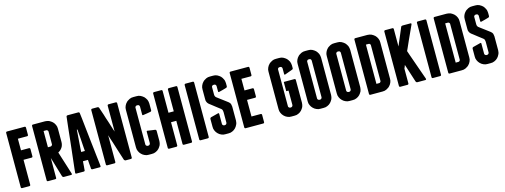

<svg xmlns="http://www.w3.org/2000/svg" viewBox="-15 -1497 6037 2294"><g transform="rotate(-15 3004.0 -350.0)"><path d="M276.4 -700.2Q276.4 -700.2 248 -700.2Q219.7 -700.2 183.6 -700.2Q138.7 -700.2 98.6 -700.2Q58.6 -700.2 58.6 -700.2Q58.6 -700.2 58.6 -700.2Q58.6 -700.2 58.6 -700.2Q52.7 -700.2 48.8 -696.3Q44.9 -692.4 44.9 -685.5Q44.9 -685.5 44.9 -647.5Q44.9 -608.4 44.9 -546.9Q44.9 -514.6 44.9 -476.6Q44.9 -439.5 44.9 -400.4Q44.9 -352.5 44.9 -303.7Q44.9 -254.9 44.9 -210Q44.9 -127.9 44.9 -70.3Q44.9 -13.7 44.9 -13.7Q44.9 -13.7 44.9 -13.7Q44.9 -13.7 44.9 -13.7Q44.9 -6.8 48.8 -3.9Q52.7 0 58.6 0Q58.6 0 103.5 0Q148.4 0 148.4 0Q148.4 0 148.4 0Q148.4 0 148.4 0Q154.3 0 158.2 -3.9Q162.1 -6.8 162.1 -13.7Q162.1 -13.7 162.1 -53.7Q162.1 -93.8 162.1 -144.5Q162.1 -208 162.1 -264.6Q162.1 -322.3 162.1 -322.3Q162.1 -322.3 174.8 -322.3Q187.5 -322.3 204.1 -322.3Q224.6 -322.3 243.2 -322.3Q260.7 -322.3 260.7 -322.3Q260.7 -322.3 260.7 -322.3Q260.7 -322.3 260.7 -322.3Q267.6 -322.3 271.5 -325.2Q275.4 -329.1 275.4 -335.9Q275.4 -335.9 275.4 -380.9Q275.4 -424.8 275.4 -424.8Q275.4 -424.8 275.4 -424.8Q275.4 -424.8 275.4 -424.8Q275.4 -431.6 271.5 -435.5Q267.6 -439.5 260.7 -439.5Q260.7 -439.5 243.2 -439.5Q224.6 -439.5 204.1 -439.5Q187.5 -439.5 174.8 -439.5Q162.1 -439.5 162.1 -439.5Q162.1 -439.5 162.1 -458Q162.1 -476.6 162.1 -500Q162.1 -530.3 162.1 -556.6Q162.1 -583 162.1 -583Q162.1 -583 183.6 -583Q204.1 -583 227.5 -583Q247.1 -583 261.7 -583Q276.4 -583 276.4 -583Q276.4 -583 276.4 -583Q276.4 -583 276.4 -583Q283.2 -583 286.1 -586.9Q290 -589.8 290 -596.7Q290 -596.7 290 -641.6Q290 -685.5 290 -685.5Q290 -685.5 290 -685.5Q290 -685.5 290 -685.5Q290 -692.4 286.1 -696.3Q283.2 -700.2 276.4 -700.2Q276.4 -700.2 276.4 -700.2Q276.4 -700.2 276.4 -700.2Z M585.9 -298.8Q585.9 -298.8 585.9 -298.8Q585.9 -298.8 585.9 -298.8Q602.5 -307.6 614.3 -318.4Q627 -330.1 636.7 -344.7Q646.5 -359.4 650.4 -376Q655.3 -392.6 655.3 -411.1Q655.3 -411.1 655.3 -431.6Q655.3 -453.1 655.3 -480.5Q655.3 -513.7 655.3 -543.9Q655.3 -574.2 655.3 -574.2Q655.3 -574.2 655.3 -574.2Q655.3 -574.2 655.3 -574.2Q655.3 -586.9 653.3 -599.6Q650.4 -611.3 645.5 -623Q639.6 -633.8 633.8 -644.5Q627 -654.3 618.2 -663.1Q610.4 -670.9 599.6 -677.7Q589.8 -684.6 578.1 -690.4Q567.4 -695.3 554.7 -697.3Q542 -700.2 529.3 -700.2Q529.3 -700.2 509.8 -700.2Q490.2 -700.2 465.8 -700.2Q434.6 -700.2 407.2 -700.2Q378.9 -700.2 378.9 -700.2Q378.9 -700.2 378.9 -700.2Q378.9 -700.2 378.9 -700.2Q373 -700.2 369.1 -696.3Q365.2 -692.4 365.2 -685.5Q365.2 -685.5 365.2 -647.5Q365.2 -608.4 365.2 -546.9Q365.2 -514.6 365.2 -476.6Q365.2 -439.5 365.2 -400.4Q365.2 -352.5 365.2 -303.7Q365.2 -254.9 365.2 -210Q365.2 -127.9 365.2 -70.3Q365.2 -13.7 365.2 -13.7Q365.2 -13.7 365.2 -13.7Q365.2 -13.7 365.2 -13.7Q365.2 -6.8 369.1 -3.9Q373 0 378.9 0Q378.9 0 423.8 0Q468.8 0 468.8 0Q468.8 0 468.8 0Q468.8 0 468.8 0Q473.6 0 477.5 -2Q480.5 -4.9 481.4 -9.8Q481.4 -9.8 481.4 -4.9Q482.4 0 482.4 0Q482.4 0 482.4 -33.2Q482.4 -67.4 482.4 -110.4Q482.4 -163.1 482.4 -210.9Q482.4 -258.8 482.4 -258.8Q482.4 -258.8 496.1 -213.9Q509.8 -168 524.4 -118.2Q536.1 -77.1 545.9 -45.9Q555.7 -13.7 555.7 -13.7Q555.7 -13.7 555.7 -13.7Q555.7 -13.7 555.7 -13.7Q555.7 -10.7 558.6 -8.8Q560.5 -5.9 563.5 -3.9Q565.4 -2 568.4 -1Q571.3 0 574.2 0Q574.2 0 620.1 0Q665 0 665 0Q665 0 665 0Q665 0 665 0Q671.9 0 674.8 -3.9Q675.8 -5.9 675.8 -9.8Q675.8 -11.7 675.8 -13.7Q675.8 -13.7 664.1 -50.8Q652.3 -87.9 637.7 -134.8Q619.1 -193.4 602.5 -246.1Q585.9 -298.8 585.9 -298.8ZM482.4 -592.8Q482.4 -592.8 498 -592.8Q514.6 -592.8 514.6 -592.8Q514.6 -592.8 514.6 -592.8Q514.6 -592.8 514.6 -592.8Q519.5 -592.8 523.4 -591.8Q527.3 -589.8 531.2 -585.9Q535.2 -582 537.1 -578.1Q538.1 -574.2 538.1 -569.3Q538.1 -569.3 538.1 -549.8Q538.1 -529.3 538.1 -503.9Q538.1 -472.7 538.1 -444.3Q538.1 -416 538.1 -416Q538.1 -416 538.1 -416Q538.1 -416 538.1 -416Q538.1 -411.1 537.1 -407.2Q535.2 -402.3 531.2 -399.4Q527.3 -395.5 523.4 -393.6Q519.5 -391.6 514.6 -391.6Q514.6 -391.6 498 -391.6Q482.4 -391.6 482.4 -391.6Q482.4 -391.6 482.4 -418Q482.4 -444.3 482.4 -477.5Q482.4 -518.6 482.4 -555.7Q482.4 -592.8 482.4 -592.8Z M956.1 -685.5Q956.1 -685.5 956.1 -685.5Q956.1 -685.5 956.1 -685.5Q955.1 -692.4 951.2 -696.3Q947.3 -700.2 940.4 -700.2Q940.4 -700.2 916 -700.2Q890.6 -700.2 864.3 -700.2Q841.8 -700.2 825.2 -700.2Q808.6 -700.2 808.6 -700.2Q808.6 -700.2 808.6 -700.2Q808.6 -700.2 808.6 -700.2Q801.8 -700.2 796.9 -696.3Q793 -692.4 792 -685.5Q792 -685.5 791 -673.8Q790 -662.1 787.1 -641.6Q783.2 -602.5 775.4 -538.1Q768.6 -473.6 760.7 -400.4Q754.9 -352.5 750 -303.7Q744.1 -254.9 739.3 -210Q729.5 -127.9 723.6 -70.3Q717.8 -13.7 717.8 -13.7Q717.8 -13.7 717.8 -13.7Q717.8 -13.7 717.8 -13.7Q716.8 -12.7 716.8 -11.7Q716.8 -6.8 719.7 -3.9Q722.7 0 729.5 0Q729.5 0 774.4 0Q820.3 0 820.3 0Q820.3 0 820.3 0Q820.3 0 820.3 0Q827.1 0 831.1 -3.9Q835 -6.8 835 -13.7Q835 -13.7 835.9 -28.3Q836.9 -42 838.9 -59.6Q840.8 -82 841.8 -102.5Q843.8 -122.1 843.8 -122.1Q843.8 -122.1 874 -122.1Q905.3 -122.1 905.3 -122.1Q905.3 -122.1 906.2 -108.4Q907.2 -93.8 908.2 -76.2Q910.2 -53.7 912.1 -34.2Q913.1 -13.7 913.1 -13.7Q913.1 -13.7 913.1 -13.7Q913.1 -13.7 913.1 -13.7Q914.1 -6.8 918 -3.9Q921.9 0 928.7 0Q928.7 0 973.6 0Q1019.5 0 1019.5 0Q1019.5 0 1019.5 0Q1019.5 0 1019.5 0Q1026.4 0 1029.3 -3.9Q1031.2 -6.8 1031.2 -11.7Q1031.2 -12.7 1031.2 -13.7Q1031.2 -13.7 1027.3 -52.7Q1022.5 -91.8 1015.6 -152.3Q1011.7 -185.5 1007.8 -223.6Q1003.9 -260.7 999 -299.8Q989.3 -388.7 979.5 -476.6Q969.7 -564.5 963.9 -621.1Q960 -651.4 958 -668.9Q956.1 -685.5 956.1 -685.5ZM851.6 -234.4Q851.6 -234.4 854.5 -284.2Q858.4 -334 862.3 -389.6Q865.2 -434.6 868.2 -469.7Q870.1 -504.9 870.1 -504.9Q870.1 -504.9 874 -504.9Q877.9 -504.9 877.9 -504.9Q877.9 -504.9 880.9 -469.7Q882.8 -434.6 886.7 -389.6Q890.6 -334 893.6 -284.2Q897.5 -234.4 897.5 -234.4Q897.5 -234.4 874 -234.4Q851.6 -234.4 851.6 -234.4Z M1403.3 -700.2Q1403.3 -700.2 1359.4 -700.2Q1314.5 -700.2 1314.5 -700.2Q1314.5 -700.2 1314.5 -700.2Q1314.5 -700.2 1314.5 -700.2Q1307.6 -700.2 1304.7 -696.3Q1300.8 -692.4 1300.8 -685.5Q1300.8 -685.5 1300.8 -627Q1300.8 -567.4 1300.8 -502Q1300.8 -449.2 1300.8 -407.2Q1300.8 -366.2 1300.8 -366.2Q1300.8 -366.2 1287.1 -407.2Q1273.4 -449.2 1256.8 -502.9Q1249 -525.4 1241.2 -548.8Q1233.4 -572.3 1227.5 -593.8Q1213.9 -632.8 1205.1 -660.2Q1196.3 -686.5 1196.3 -686.5Q1196.3 -686.5 1196.3 -686.5Q1196.3 -686.5 1196.3 -686.5Q1196.3 -689.5 1194.3 -691.4Q1192.4 -693.4 1189.5 -696.3Q1186.5 -698.2 1183.6 -699.2Q1180.7 -700.2 1177.7 -700.2Q1177.7 -700.2 1144.5 -700.2Q1111.3 -700.2 1111.3 -700.2Q1111.3 -700.2 1111.3 -700.2Q1111.3 -700.2 1111.3 -700.2Q1105.5 -700.2 1101.6 -696.3Q1097.7 -692.4 1097.7 -685.5Q1097.7 -685.5 1097.7 -647.5Q1097.7 -608.4 1097.7 -546.9Q1097.7 -514.6 1097.7 -476.6Q1097.7 -439.5 1097.7 -400.4Q1097.7 -352.5 1097.7 -303.7Q1097.7 -254.9 1097.7 -210Q1097.7 -127.9 1097.7 -70.3Q1097.7 -13.7 1097.7 -13.7Q1097.7 -13.7 1097.7 -13.7Q1097.7 -13.7 1097.7 -13.7Q1097.7 -6.8 1101.6 -3.9Q1105.5 0 1111.3 0Q1111.3 0 1156.2 0Q1201.2 0 1201.2 0Q1201.2 0 1201.2 0Q1201.2 0 1201.2 0Q1207 0 1210.9 -3.9Q1214.8 -6.8 1214.8 -13.7Q1214.8 -13.7 1214.8 -56.6Q1214.8 -98.6 1214.8 -154.3Q1214.8 -198.2 1214.8 -241.2Q1214.8 -284.2 1214.8 -311.5Q1214.8 -327.1 1214.8 -335Q1214.8 -343.8 1214.8 -343.8Q1214.8 -343.8 1217.8 -335Q1220.7 -327.1 1224.6 -311.5Q1234.4 -284.2 1248 -241.2Q1261.7 -197.3 1275.4 -153.3Q1293 -98.6 1306.6 -55.7Q1320.3 -12.7 1320.3 -12.7Q1320.3 -12.7 1320.3 -12.7Q1320.3 -12.7 1320.3 -12.7Q1321.3 -10.7 1323.2 -8.8Q1326.2 -5.9 1329.1 -3.9Q1331.1 -2 1334 -1Q1336.9 0 1339.8 0Q1339.8 0 1372.1 0Q1403.3 0 1403.3 0Q1403.3 0 1403.3 0Q1403.3 0 1403.3 0Q1410.2 0 1414.1 -3.9Q1418 -6.8 1418 -13.7Q1418 -13.7 1418 -52.7Q1418 -91.8 1418 -153.3Q1418 -185.5 1418 -222.7Q1418 -260.7 1418 -299.8Q1418 -347.7 1418 -396.5Q1418 -445.3 1418 -490.2Q1418 -572.3 1418 -628.9Q1418 -685.5 1418 -685.5Q1418 -685.5 1418 -685.5Q1418 -685.5 1418 -685.5Q1418 -692.4 1414.1 -696.3Q1410.2 -700.2 1403.3 -700.2Q1403.3 -700.2 1403.3 -700.2Q1403.3 -700.2 1403.3 -700.2Z M1662.1 -707Q1662.1 -707 1642.6 -707Q1624 -707 1624 -707Q1624 -707 1624 -707Q1624 -707 1624 -707Q1611.3 -707 1598.6 -705.1Q1585.9 -702.1 1575.2 -697.3Q1563.5 -691.4 1553.7 -684.6Q1543 -678.7 1535.2 -669.9Q1526.4 -662.1 1519.5 -651.4Q1512.7 -641.6 1507.8 -629.9Q1502.9 -619.1 1500 -606.4Q1498 -593.8 1498 -581.1Q1498 -581.1 1498 -521.5Q1498 -461.9 1498 -384.8Q1498 -323.2 1498 -262.7Q1498 -202.1 1498 -164.1Q1498 -143.6 1498 -130.9Q1498 -119.1 1498 -119.1Q1498 -119.1 1498 -119.1Q1498 -119.1 1498 -119.1Q1498 -106.4 1500 -93.8Q1502.9 -81.1 1507.8 -70.3Q1512.7 -58.6 1519.5 -48.8Q1526.4 -38.1 1535.2 -30.3Q1543 -21.5 1553.7 -14.6Q1563.5 -7.8 1575.2 -2.9Q1585.9 2 1598.6 4.9Q1611.3 6.8 1624 6.8Q1624 6.8 1642.6 6.8Q1662.1 6.8 1662.1 6.8Q1662.1 6.8 1662.1 6.8Q1662.1 6.8 1662.1 6.8Q1674.8 6.8 1687.5 4.9Q1699.2 2 1710.9 -2.9Q1721.7 -7.8 1732.4 -14.6Q1742.2 -21.5 1751 -30.3Q1758.8 -38.1 1765.6 -48.8Q1772.5 -58.6 1778.3 -70.3Q1783.2 -81.1 1785.2 -93.8Q1788.1 -106.4 1788.1 -119.1Q1788.1 -119.1 1788.1 -134.8Q1788.1 -151.4 1788.1 -171.9Q1788.1 -198.2 1788.1 -220.7Q1788.1 -244.1 1788.1 -244.1Q1788.1 -244.1 1788.1 -244.1Q1788.1 -244.1 1788.1 -244.1Q1788.1 -251 1785.2 -254.9Q1781.2 -259.8 1774.4 -261.7Q1774.4 -261.7 1729.5 -267.6Q1683.6 -274.4 1683.6 -274.4Q1683.6 -274.4 1683.6 -274.4Q1683.6 -274.4 1683.6 -274.4Q1676.8 -276.4 1673.8 -273.4Q1670.9 -270.5 1670.9 -263.7Q1670.9 -263.7 1670.9 -238.3Q1670.9 -212.9 1670.9 -183.6Q1670.9 -160.2 1670.9 -142.6Q1670.9 -124 1670.9 -124Q1670.9 -124 1670.9 -124Q1670.9 -124 1670.9 -124Q1670.9 -119.1 1668.9 -115.2Q1668 -110.4 1664.1 -107.4Q1660.2 -103.5 1656.2 -101.6Q1652.3 -99.6 1646.5 -99.6Q1646.5 -99.6 1642.6 -99.6Q1638.7 -99.6 1638.7 -99.6Q1638.7 -99.6 1638.7 -99.6Q1638.7 -99.6 1638.7 -99.6Q1633.8 -99.6 1629.9 -101.6Q1626 -103.5 1622.1 -107.4Q1618.2 -110.4 1616.2 -115.2Q1615.2 -119.1 1615.2 -124Q1615.2 -124 1615.2 -182.6Q1615.2 -240.2 1615.2 -316.4Q1615.2 -348.6 1615.2 -380.9Q1615.2 -414.1 1615.2 -443.4Q1615.2 -500 1615.2 -538.1Q1615.2 -576.2 1615.2 -576.2Q1615.2 -576.2 1615.2 -576.2Q1615.2 -576.2 1615.2 -576.2Q1615.2 -581.1 1616.2 -585Q1618.2 -588.9 1622.1 -592.8Q1626 -596.7 1629.9 -598.6Q1633.8 -599.6 1638.7 -599.6Q1638.7 -599.6 1642.6 -599.6Q1646.5 -599.6 1646.5 -599.6Q1646.5 -599.6 1646.5 -599.6Q1646.5 -599.6 1646.5 -599.6Q1652.3 -599.6 1656.2 -598.6Q1660.2 -596.7 1664.1 -592.8Q1668 -588.9 1668.9 -585Q1670.9 -581.1 1670.9 -576.2Q1670.9 -576.2 1670.9 -527.3Q1670.9 -478.5 1670.9 -478.5Q1670.9 -478.5 1670.9 -478.5Q1670.9 -478.5 1670.9 -478.5Q1670.9 -472.7 1673.8 -469.7Q1676.8 -466.8 1683.6 -468.8Q1683.6 -468.8 1729.5 -475.6Q1774.4 -483.4 1774.4 -483.4Q1774.4 -483.4 1774.4 -483.4Q1774.4 -483.4 1774.4 -483.4Q1781.2 -485.4 1785.2 -490.2Q1788.1 -494.1 1788.1 -501Q1788.1 -501 1788.1 -541Q1788.1 -581.1 1788.1 -581.1Q1788.1 -581.1 1788.1 -581.1Q1788.1 -581.1 1788.1 -581.1Q1788.1 -593.8 1785.2 -606.4Q1783.2 -619.1 1778.3 -629.9Q1772.5 -641.6 1765.6 -651.4Q1758.8 -662.1 1751 -669.9Q1742.2 -678.7 1732.4 -684.6Q1721.7 -691.4 1710.9 -697.3Q1699.2 -702.1 1687.5 -705.1Q1674.8 -707 1662.1 -707Q1662.1 -707 1662.1 -707Q1662.1 -707 1662.1 -707Z M2149.4 -700.2Q2149.4 -700.2 2104.5 -700.2Q2060.5 -700.2 2060.5 -700.2Q2060.5 -700.2 2060.5 -700.2Q2060.5 -700.2 2060.5 -700.2Q2053.7 -700.2 2049.8 -696.3Q2045.9 -692.4 2045.9 -685.5Q2045.9 -685.5 2045.9 -651.4Q2045.9 -616.2 2045.9 -571.3Q2045.9 -516.6 2045.9 -466.8Q2045.9 -417 2045.9 -417Q2045.9 -417 2013.7 -417Q1980.5 -417 1980.5 -417Q1980.5 -417 1980.5 -452.1Q1980.5 -486.3 1980.5 -531.2Q1980.5 -586.9 1980.5 -636.7Q1980.5 -685.5 1980.5 -685.5Q1980.5 -685.5 1980.5 -685.5Q1980.5 -685.5 1980.5 -685.5Q1980.5 -692.4 1976.6 -696.3Q1972.7 -700.2 1966.8 -700.2Q1966.8 -700.2 1921.9 -700.2Q1877 -700.2 1877 -700.2Q1877 -700.2 1877 -700.2Q1877 -700.2 1877 -700.2Q1871.1 -700.2 1867.2 -696.3Q1863.3 -692.4 1863.3 -685.5Q1863.3 -685.5 1863.3 -647.5Q1863.3 -608.4 1863.3 -546.9Q1863.3 -514.6 1863.3 -476.6Q1863.3 -439.5 1863.3 -400.4Q1863.3 -352.5 1863.3 -303.7Q1863.3 -254.9 1863.3 -210Q1863.3 -127.9 1863.3 -70.3Q1863.3 -13.7 1863.3 -13.7Q1863.3 -13.7 1863.3 -13.7Q1863.3 -13.7 1863.3 -13.7Q1863.3 -6.8 1867.2 -3.9Q1871.1 0 1877 0Q1877 0 1921.9 0Q1966.8 0 1966.8 0Q1966.8 0 1966.8 0Q1966.8 0 1966.8 0Q1972.7 0 1976.6 -3.9Q1980.5 -6.8 1980.5 -13.7Q1980.5 -13.7 1980.5 -50.8Q1980.5 -87.9 1980.5 -135.7Q1980.5 -194.3 1980.5 -247.1Q1980.5 -299.8 1980.5 -299.8Q1980.5 -299.8 2013.7 -299.8Q2045.9 -299.8 2045.9 -299.8Q2045.9 -299.8 2045.9 -262.7Q2045.9 -225.6 2045.9 -178.7Q2045.9 -120.1 2045.9 -66.4Q2045.9 -13.7 2045.9 -13.7Q2045.9 -13.7 2045.9 -13.7Q2045.9 -13.7 2045.9 -13.7Q2045.9 -6.8 2049.8 -3.9Q2053.7 0 2060.5 0Q2060.5 0 2104.5 0Q2149.4 0 2149.4 0Q2149.4 0 2149.4 0Q2149.4 0 2149.4 0Q2156.2 0 2160.2 -3.9Q2163.1 -6.8 2163.1 -13.7Q2163.1 -13.7 2163.1 -52.7Q2163.1 -91.8 2163.1 -153.3Q2163.1 -185.5 2163.1 -222.7Q2163.1 -260.7 2163.1 -299.8Q2163.1 -347.7 2163.1 -396.5Q2163.1 -445.3 2163.1 -490.2Q2163.1 -572.3 2163.1 -628.9Q2163.1 -685.5 2163.1 -685.5Q2163.1 -685.5 2163.1 -685.5Q2163.1 -685.5 2163.1 -685.5Q2163.1 -692.4 2160.2 -696.3Q2156.2 -700.2 2149.4 -700.2Q2149.4 -700.2 2149.4 -700.2Q2149.4 -700.2 2149.4 -700.2Z M2370.1 -685.5Q2370.1 -685.5 2370.1 -685.5Q2370.1 -685.5 2370.1 -685.5Q2370.1 -692.4 2366.2 -696.3Q2362.3 -700.2 2356.4 -700.2Q2356.4 -700.2 2311.5 -700.2Q2266.6 -700.2 2266.6 -700.2Q2266.6 -700.2 2266.6 -700.2Q2266.6 -700.2 2266.6 -700.2Q2260.7 -700.2 2256.8 -696.3Q2252.9 -692.4 2252.9 -685.5Q2252.9 -685.5 2252.9 -647.5Q2252.9 -608.4 2252.9 -546.9Q2252.9 -514.6 2252.9 -476.6Q2252.9 -439.5 2252.9 -400.4Q2252.9 -352.5 2252.9 -303.7Q2252.9 -254.9 2252.9 -210Q2252.9 -127.9 2252.9 -70.3Q2252.9 -13.7 2252.9 -13.7Q2252.9 -13.7 2252.9 -13.7Q2252.9 -13.7 2252.9 -13.7Q2252.9 -6.8 2256.8 -3.9Q2260.7 0 2266.6 0Q2266.6 0 2311.5 0Q2356.4 0 2356.4 0Q2356.4 0 2356.4 0Q2356.4 0 2356.4 0Q2362.3 0 2366.2 -3.9Q2370.1 -6.8 2370.1 -13.7Q2370.1 -13.7 2370.1 -52.7Q2370.1 -91.8 2370.1 -153.3Q2370.1 -185.5 2370.1 -222.7Q2370.1 -260.7 2370.1 -299.8Q2370.1 -347.7 2370.1 -396.5Q2370.1 -445.3 2370.1 -490.2Q2370.1 -572.3 2370.1 -628.9Q2370.1 -685.5 2370.1 -685.5Z M2609.4 -707Q2609.4 -707 2589.8 -707Q2571.3 -707 2571.3 -707Q2571.3 -707 2571.3 -707Q2571.3 -707 2571.3 -707Q2558.6 -707 2545.9 -705.1Q2533.2 -702.1 2522.5 -697.3Q2510.7 -691.4 2501 -684.6Q2490.2 -678.7 2482.4 -669.9Q2473.6 -662.1 2466.8 -651.4Q2460 -641.6 2455.1 -629.9Q2450.2 -619.1 2447.3 -606.4Q2445.3 -593.8 2445.3 -581.1Q2445.3 -581.1 2445.3 -565.4Q2445.3 -549.8 2445.3 -530.3Q2445.3 -505.9 2445.3 -483.4Q2445.3 -460.9 2445.3 -460.9Q2445.3 -460.9 2445.3 -460.9Q2445.3 -460.9 2445.3 -460.9Q2445.3 -450.2 2446.3 -440.4Q2448.2 -430.7 2452.1 -423.8Q2455.1 -417 2460 -410.2Q2465.8 -402.3 2472.7 -396.5Q2472.7 -396.5 2497.1 -377.9Q2520.5 -359.4 2546.9 -338.9Q2568.4 -322.3 2585 -309.6Q2601.6 -296.9 2601.6 -296.9Q2601.6 -296.9 2601.6 -296.9Q2601.6 -296.9 2601.6 -296.9Q2606.4 -293 2609.4 -289.1Q2612.3 -284.2 2614.3 -279.3Q2615.2 -273.4 2616.2 -268.6Q2617.2 -262.7 2618.2 -255.9Q2618.2 -255.9 2618.2 -239.3Q2618.2 -222.7 2618.2 -200.2Q2618.2 -172.9 2618.2 -148.4Q2618.2 -124 2618.2 -124Q2618.2 -124 2618.2 -124Q2618.2 -124 2618.2 -124Q2618.2 -119.1 2616.2 -115.2Q2615.2 -110.4 2611.3 -107.4Q2607.4 -103.5 2603.5 -101.6Q2599.6 -99.6 2593.8 -99.6Q2593.8 -99.6 2589.8 -99.6Q2585.9 -99.6 2585.9 -99.6Q2585.9 -99.6 2585.9 -99.6Q2585.9 -99.6 2585.9 -99.6Q2581.1 -99.6 2577.1 -101.6Q2573.2 -103.5 2569.3 -107.4Q2565.4 -110.4 2563.5 -115.2Q2562.5 -119.1 2562.5 -124Q2562.5 -124 2562.5 -139.6Q2562.5 -156.2 2562.5 -176.8Q2562.5 -201.2 2562.5 -224.6Q2562.5 -247.1 2562.5 -247.1Q2562.5 -247.1 2562.5 -247.1Q2562.5 -247.1 2562.5 -247.1Q2562.5 -253.9 2558.6 -256.8Q2555.7 -258.8 2548.8 -256.8Q2548.8 -256.8 2503.9 -245.1Q2458 -233.4 2458 -233.4Q2458 -233.4 2458 -233.4Q2458 -233.4 2458 -233.4Q2451.2 -230.5 2448.2 -226.6Q2445.3 -221.7 2445.3 -214.8Q2445.3 -214.8 2445.3 -167Q2445.3 -119.1 2445.3 -119.1Q2445.3 -119.1 2445.3 -119.1Q2445.3 -119.1 2445.3 -119.1Q2445.3 -106.4 2447.3 -93.8Q2450.2 -81.1 2455.1 -70.3Q2460 -58.6 2466.8 -48.8Q2473.6 -38.1 2482.4 -30.3Q2490.2 -21.5 2501 -14.6Q2510.7 -7.8 2522.5 -2.9Q2533.2 2 2545.9 4.9Q2558.6 6.8 2571.3 6.8Q2571.3 6.8 2589.8 6.8Q2609.4 6.8 2609.4 6.8Q2609.4 6.8 2609.4 6.8Q2609.4 6.8 2609.4 6.8Q2622.1 6.8 2634.8 4.9Q2646.5 2 2658.2 -2.9Q2668.9 -7.8 2679.7 -14.6Q2689.5 -21.5 2698.2 -30.3Q2706.1 -38.1 2712.9 -48.8Q2719.7 -58.6 2724.6 -70.3Q2730.5 -81.1 2732.4 -93.8Q2735.4 -106.4 2735.4 -119.1Q2735.4 -119.1 2735.4 -140.6Q2735.4 -163.1 2735.4 -192.4Q2735.4 -226.6 2735.4 -258.8Q2735.4 -291 2735.4 -291Q2735.4 -291 2735.4 -291Q2735.4 -291 2735.4 -291Q2734.4 -299.8 2732.4 -308.6Q2731.4 -316.4 2729.5 -324.2Q2726.6 -331.1 2721.7 -337.9Q2715.8 -345.7 2708 -351.6Q2708 -351.6 2691.4 -364.3Q2674.8 -377 2652.3 -393.6Q2626 -413.1 2601.6 -431.6Q2577.1 -450.2 2577.1 -450.2Q2577.1 -450.2 2577.1 -450.2Q2577.1 -450.2 2577.1 -450.2Q2573.2 -454.1 2570.3 -458Q2567.4 -461.9 2566.4 -465.8Q2564.5 -469.7 2563.5 -474.6Q2562.5 -479.5 2562.5 -485.4Q2562.5 -485.4 2562.5 -530.3Q2562.5 -576.2 2562.5 -576.2Q2562.5 -576.2 2562.5 -576.2Q2562.5 -576.2 2562.5 -576.2Q2562.5 -581.1 2563.5 -585Q2565.4 -588.9 2569.3 -592.8Q2573.2 -596.7 2577.1 -598.6Q2581.1 -599.6 2585.9 -599.6Q2585.9 -599.6 2589.8 -599.6Q2593.8 -599.6 2593.8 -599.6Q2593.8 -599.6 2593.8 -599.6Q2593.8 -599.6 2593.8 -599.6Q2599.6 -599.6 2603.5 -598.6Q2607.4 -596.7 2611.3 -592.8Q2615.2 -588.9 2616.2 -585Q2618.2 -581.1 2618.2 -576.2Q2618.2 -576.2 2618.2 -543.9Q2618.2 -510.7 2618.2 -510.7Q2618.2 -510.7 2618.2 -510.7Q2618.2 -510.7 2618.2 -510.7Q2618.2 -503.9 2621.1 -502Q2624 -499 2630.9 -501Q2630.9 -501 2676.8 -512.7Q2721.7 -525.4 2721.7 -525.4Q2721.7 -525.4 2721.7 -525.4Q2721.7 -525.4 2721.7 -525.4Q2728.5 -527.3 2731.4 -532.2Q2735.4 -536.1 2735.4 -543Q2735.4 -543 2735.4 -561.5Q2735.4 -581.1 2735.4 -581.1Q2735.4 -581.1 2735.4 -581.1Q2735.4 -581.1 2735.4 -581.1Q2735.4 -593.8 2732.4 -606.4Q2730.5 -619.1 2724.6 -629.9Q2719.7 -641.6 2712.9 -651.4Q2706.1 -662.1 2698.2 -669.9Q2689.5 -678.7 2679.7 -684.6Q2668.9 -691.4 2658.2 -697.3Q2646.5 -702.1 2634.8 -705.1Q2622.1 -707 2609.4 -707Q2609.4 -707 2609.4 -707Q2609.4 -707 2609.4 -707Z M3041 -117.2Q3041 -117.2 3026.4 -117.2Q3011.7 -117.2 2992.2 -117.2Q2968.8 -117.2 2948.2 -117.2Q2926.8 -117.2 2926.8 -117.2Q2926.8 -117.2 2926.8 -155.3Q2926.8 -193.4 2926.8 -234.4Q2926.8 -269.5 2926.8 -295.9Q2926.8 -322.3 2926.8 -322.3Q2926.8 -322.3 2939.5 -322.3Q2952.1 -322.3 2968.8 -322.3Q2989.3 -322.3 3007.8 -322.3Q3025.4 -322.3 3025.4 -322.3Q3025.4 -322.3 3025.4 -322.3Q3025.4 -322.3 3025.4 -322.3Q3032.2 -322.3 3036.1 -325.2Q3040 -329.1 3040 -335.9Q3040 -335.9 3040 -380.9Q3040 -424.8 3040 -424.8Q3040 -424.8 3040 -424.8Q3040 -424.8 3040 -424.8Q3040 -431.6 3036.1 -435.5Q3032.2 -439.5 3025.4 -439.5Q3025.4 -439.5 3007.8 -439.5Q2989.3 -439.5 2968.8 -439.5Q2952.1 -439.5 2939.5 -439.5Q2926.8 -439.5 2926.8 -439.5Q2926.8 -439.5 2926.8 -458Q2926.8 -476.6 2926.8 -500Q2926.8 -530.3 2926.8 -556.6Q2926.8 -583 2926.8 -583Q2926.8 -583 2948.2 -583Q2968.8 -583 2992.2 -583Q3011.7 -583 3026.4 -583Q3041 -583 3041 -583Q3041 -583 3041 -583Q3041 -583 3041 -583Q3047.9 -583 3050.8 -586.9Q3054.7 -589.8 3054.7 -596.7Q3054.7 -596.7 3054.7 -641.6Q3054.7 -685.5 3054.7 -685.5Q3054.7 -685.5 3054.7 -685.5Q3054.7 -685.5 3054.7 -685.5Q3054.7 -692.4 3050.8 -696.3Q3047.9 -700.2 3041 -700.2Q3041 -700.2 3012.7 -700.2Q2984.4 -700.2 2948.2 -700.2Q2903.3 -700.2 2863.3 -700.2Q2823.2 -700.2 2823.2 -700.2Q2823.2 -700.2 2823.2 -700.2Q2823.2 -700.2 2823.2 -700.2Q2817.4 -700.2 2813.5 -696.3Q2809.6 -692.4 2809.6 -685.5Q2809.6 -685.5 2809.6 -647.5Q2809.6 -608.4 2809.6 -546.9Q2809.6 -514.6 2809.6 -476.6Q2809.6 -439.5 2809.6 -400.4Q2809.6 -352.5 2809.6 -303.7Q2809.6 -254.9 2809.6 -210Q2809.6 -127.9 2809.6 -70.3Q2809.6 -13.7 2809.6 -13.7Q2809.6 -13.7 2809.6 -13.7Q2809.6 -13.7 2809.6 -13.7Q2809.6 -6.8 2813.5 -3.9Q2817.4 0 2823.2 0Q2823.2 0 2851.6 0Q2879.9 0 2916 0Q2960.9 0 3001 0Q3041 0 3041 0Q3041 0 3041 0Q3041 0 3041 0Q3047.9 0 3050.8 -3.9Q3054.7 -6.8 3054.7 -13.7Q3054.7 -13.7 3054.7 -58.6Q3054.7 -102.5 3054.7 -102.5Q3054.7 -102.5 3054.7 -102.5Q3054.7 -102.5 3054.7 -102.5Q3054.7 -109.4 3050.8 -113.3Q3047.9 -117.2 3041 -117.2Q3041 -117.2 3041 -117.2Q3041 -117.2 3041 -117.2Z M3425.8 -707Q3425.8 -707 3406.2 -707Q3387.7 -707 3387.7 -707Q3387.7 -707 3387.7 -707Q3387.7 -707 3387.7 -707Q3375 -707 3362.3 -705.1Q3349.6 -702.1 3338.9 -697.3Q3327.1 -691.4 3317.4 -684.6Q3306.6 -678.7 3298.8 -669.9Q3290 -662.1 3283.2 -651.4Q3276.4 -641.6 3271.5 -629.9Q3266.6 -619.1 3263.7 -606.4Q3261.7 -593.8 3261.7 -581.1Q3261.7 -581.1 3261.7 -521.5Q3261.7 -461.9 3261.7 -384.8Q3261.7 -323.2 3261.7 -262.7Q3261.7 -202.1 3261.7 -164.1Q3261.7 -143.6 3261.7 -130.9Q3261.7 -119.1 3261.7 -119.1Q3261.7 -119.1 3261.7 -119.1Q3261.7 -119.1 3261.7 -119.1Q3261.7 -106.4 3263.7 -93.8Q3266.6 -81.1 3271.5 -70.3Q3276.4 -58.6 3283.2 -48.8Q3290 -38.1 3298.8 -30.3Q3306.6 -21.5 3317.4 -14.6Q3327.1 -7.8 3338.9 -2.9Q3349.6 2 3362.3 4.9Q3375 6.8 3387.7 6.8Q3387.7 6.8 3406.2 6.8Q3425.8 6.8 3425.8 6.8Q3425.8 6.8 3425.8 6.8Q3425.8 6.8 3425.8 6.8Q3438.5 6.8 3451.2 4.9Q3462.9 2 3474.6 -2.9Q3485.4 -7.8 3496.1 -14.6Q3505.9 -21.5 3514.6 -30.3Q3522.5 -38.1 3529.3 -48.8Q3536.1 -58.6 3542 -70.3Q3546.9 -81.1 3548.8 -93.8Q3551.8 -106.4 3551.8 -119.1Q3551.8 -119.1 3551.8 -155.3Q3551.8 -191.4 3551.8 -239.3Q3551.8 -296.9 3551.8 -349.6Q3551.8 -402.3 3551.8 -402.3Q3551.8 -402.3 3551.8 -402.3Q3551.8 -402.3 3551.8 -402.3Q3551.8 -409.2 3547.9 -412.1Q3543.9 -416 3537.1 -416Q3537.1 -416 3520.5 -416Q3503.9 -416 3481.4 -416Q3455.1 -416 3430.7 -416Q3406.2 -416 3406.2 -416Q3406.2 -416 3406.2 -401.4Q3406.2 -386.7 3406.2 -367.2Q3406.2 -344.7 3406.2 -323.2Q3406.2 -301.8 3406.2 -301.8Q3406.2 -301.8 3420.9 -301.8Q3434.6 -301.8 3434.6 -301.8Q3434.6 -301.8 3434.6 -279.3Q3434.6 -255.9 3434.6 -226.6Q3434.6 -189.5 3434.6 -157.2Q3434.6 -124 3434.6 -124Q3434.6 -124 3434.6 -124Q3434.6 -124 3434.6 -124Q3434.6 -119.1 3432.6 -115.2Q3431.6 -110.4 3427.7 -107.4Q3423.8 -103.5 3419.9 -101.6Q3416 -99.6 3410.2 -99.6Q3410.2 -99.6 3406.2 -99.6Q3402.3 -99.6 3402.3 -99.6Q3402.3 -99.6 3402.3 -99.6Q3402.3 -99.6 3402.3 -99.6Q3397.5 -99.6 3393.6 -101.6Q3389.6 -103.5 3385.7 -107.4Q3381.8 -110.4 3379.9 -115.2Q3378.9 -119.1 3378.9 -124Q3378.9 -124 3378.9 -182.6Q3378.9 -240.2 3378.9 -316.4Q3378.9 -348.6 3378.9 -380.9Q3378.9 -414.1 3378.9 -443.4Q3378.9 -500 3378.9 -538.1Q3378.9 -576.2 3378.9 -576.2Q3378.9 -576.2 3378.9 -576.2Q3378.9 -576.2 3378.9 -576.2Q3378.9 -581.1 3379.9 -585Q3381.8 -588.9 3385.7 -592.8Q3389.6 -596.7 3393.6 -598.6Q3397.5 -599.6 3402.3 -599.6Q3402.3 -599.6 3406.2 -599.6Q3410.2 -599.6 3410.2 -599.6Q3410.2 -599.6 3410.2 -599.6Q3410.2 -599.6 3410.2 -599.6Q3416 -599.6 3419.9 -598.6Q3423.8 -596.7 3427.7 -592.8Q3431.6 -588.9 3432.6 -585Q3434.6 -581.1 3434.6 -576.2Q3434.6 -576.2 3434.6 -542Q3434.6 -507.8 3434.6 -507.8Q3434.6 -507.8 3434.6 -507.8Q3434.6 -507.8 3434.6 -507.8Q3434.6 -501 3437.5 -498Q3440.4 -496.1 3447.3 -498Q3447.3 -498 3493.2 -514.6Q3538.1 -531.2 3538.1 -531.2Q3538.1 -531.2 3538.1 -531.2Q3538.1 -531.2 3538.1 -531.2Q3544.9 -533.2 3548.8 -538.1Q3551.8 -542 3551.8 -548.8Q3551.8 -548.8 3551.8 -565.4Q3551.8 -581.1 3551.8 -581.1Q3551.8 -581.1 3551.8 -581.1Q3551.8 -581.1 3551.8 -581.1Q3551.8 -593.8 3548.8 -606.4Q3546.9 -619.1 3542 -629.9Q3536.1 -641.6 3529.3 -651.4Q3522.5 -662.1 3514.6 -669.9Q3505.9 -678.7 3496.1 -684.6Q3485.4 -691.4 3474.6 -697.3Q3462.9 -702.1 3451.2 -705.1Q3438.5 -707 3425.8 -707Q3425.8 -707 3425.8 -707Q3425.8 -707 3425.8 -707Z M3912.1 -581.1Q3912.1 -581.1 3912.1 -581.1Q3912.1 -581.1 3912.1 -581.1Q3912.1 -593.8 3909.2 -606.4Q3907.2 -619.1 3902.3 -629.9Q3896.5 -641.6 3889.6 -651.4Q3882.8 -662.1 3875 -669.9Q3866.2 -678.7 3856.4 -684.6Q3845.7 -691.4 3835 -697.3Q3823.2 -702.1 3811.5 -705.1Q3798.8 -707 3786.1 -707Q3786.1 -707 3766.6 -707Q3748 -707 3748 -707Q3748 -707 3748 -707Q3748 -707 3748 -707Q3735.4 -707 3722.7 -705.1Q3710 -702.1 3699.2 -697.3Q3687.5 -691.4 3677.7 -684.6Q3667 -678.7 3659.2 -669.9Q3650.4 -662.1 3643.6 -651.4Q3636.7 -641.6 3631.8 -629.9Q3627 -619.1 3624 -606.4Q3622.1 -593.8 3622.1 -581.1Q3622.1 -581.1 3622.1 -521.5Q3622.1 -461.9 3622.1 -384.8Q3622.1 -323.2 3622.1 -262.7Q3622.1 -202.1 3622.1 -164.1Q3622.1 -143.6 3622.1 -130.9Q3622.1 -119.1 3622.1 -119.1Q3622.1 -119.1 3622.1 -119.1Q3622.1 -119.1 3622.1 -119.1Q3622.1 -106.4 3624 -93.8Q3627 -81.1 3631.8 -70.3Q3636.7 -58.6 3643.6 -48.8Q3650.4 -38.1 3659.2 -30.3Q3667 -21.5 3677.7 -14.6Q3687.5 -7.8 3699.2 -2.9Q3710 2 3722.7 4.9Q3735.4 6.8 3748 6.8Q3748 6.8 3766.6 6.8Q3786.1 6.8 3786.1 6.8Q3786.1 6.8 3786.1 6.8Q3786.1 6.8 3786.1 6.8Q3798.8 6.8 3811.5 4.9Q3823.2 2 3835 -2.9Q3845.7 -7.8 3856.4 -14.6Q3866.2 -21.5 3875 -30.3Q3882.8 -38.1 3889.6 -48.8Q3896.5 -58.6 3902.3 -70.3Q3907.2 -81.1 3909.2 -93.8Q3912.1 -106.4 3912.1 -119.1Q3912.1 -119.1 3912.1 -178.7Q3912.1 -238.3 3912.1 -315.4Q3912.1 -348.6 3912.1 -381.8Q3912.1 -416 3912.1 -446.3Q3912.1 -502.9 3912.1 -542Q3912.1 -581.1 3912.1 -581.1ZM3794.9 -124Q3794.9 -124 3794.9 -124Q3794.9 -124 3794.9 -124Q3794.9 -119.1 3793 -115.2Q3792 -110.4 3788.1 -107.4Q3784.2 -103.5 3780.3 -101.6Q3776.4 -99.6 3770.5 -99.6Q3770.5 -99.6 3766.6 -99.6Q3762.7 -99.6 3762.7 -99.6Q3762.7 -99.6 3762.7 -99.6Q3762.7 -99.6 3762.7 -99.6Q3757.8 -99.6 3753.9 -101.6Q3750 -103.5 3746.1 -107.4Q3742.2 -110.4 3740.2 -115.2Q3739.3 -119.1 3739.3 -124Q3739.3 -124 3739.3 -182.6Q3739.3 -240.2 3739.3 -316.4Q3739.3 -348.6 3739.3 -380.9Q3739.3 -414.1 3739.3 -443.4Q3739.3 -500 3739.3 -538.1Q3739.3 -576.2 3739.3 -576.2Q3739.3 -576.2 3739.3 -576.2Q3739.3 -576.2 3739.3 -576.2Q3739.3 -581.1 3740.2 -585Q3742.2 -588.9 3746.1 -592.8Q3750 -596.7 3753.9 -598.6Q3757.8 -599.6 3762.7 -599.6Q3762.7 -599.6 3766.6 -599.6Q3770.5 -599.6 3770.5 -599.6Q3770.5 -599.6 3770.5 -599.6Q3770.5 -599.6 3770.5 -599.6Q3776.4 -599.6 3780.3 -598.6Q3784.2 -596.7 3788.1 -592.8Q3792 -588.9 3793 -585Q3794.9 -581.1 3794.9 -576.2Q3794.9 -576.2 3794.9 -517.6Q3794.9 -460 3794.9 -383.8Q3794.9 -351.6 3794.9 -318.4Q3794.9 -286.1 3794.9 -255.9Q3794.9 -200.2 3794.9 -162.1Q3794.9 -124 3794.9 -124Z M4272.5 -581.1Q4272.5 -581.1 4272.5 -581.1Q4272.5 -581.1 4272.5 -581.1Q4272.5 -593.8 4269.5 -606.4Q4267.6 -619.1 4262.7 -629.9Q4256.8 -641.6 4250 -651.4Q4243.2 -662.1 4235.4 -669.9Q4226.6 -678.7 4216.8 -684.6Q4206.1 -691.4 4195.3 -697.3Q4183.6 -702.1 4171.9 -705.1Q4159.2 -707 4146.5 -707Q4146.5 -707 4127 -707Q4108.4 -707 4108.4 -707Q4108.4 -707 4108.4 -707Q4108.4 -707 4108.4 -707Q4095.7 -707 4083 -705.1Q4070.3 -702.1 4059.6 -697.3Q4047.9 -691.4 4038.1 -684.6Q4027.3 -678.7 4019.5 -669.9Q4010.7 -662.1 4003.9 -651.4Q3997.1 -641.6 3992.2 -629.9Q3987.3 -619.1 3984.4 -606.4Q3982.4 -593.8 3982.4 -581.1Q3982.4 -581.1 3982.4 -521.5Q3982.4 -461.9 3982.4 -384.8Q3982.4 -323.2 3982.4 -262.7Q3982.4 -202.1 3982.4 -164.1Q3982.4 -143.6 3982.4 -130.9Q3982.4 -119.1 3982.4 -119.1Q3982.4 -119.1 3982.4 -119.1Q3982.4 -119.1 3982.4 -119.1Q3982.4 -106.4 3984.4 -93.8Q3987.3 -81.1 3992.2 -70.3Q3997.1 -58.6 4003.9 -48.8Q4010.7 -38.1 4019.5 -30.3Q4027.3 -21.5 4038.1 -14.6Q4047.9 -7.8 4059.6 -2.9Q4070.3 2 4083 4.9Q4095.7 6.8 4108.4 6.8Q4108.4 6.8 4127 6.8Q4146.5 6.8 4146.5 6.8Q4146.5 6.8 4146.5 6.8Q4146.5 6.8 4146.5 6.8Q4159.2 6.8 4171.9 4.9Q4183.6 2 4195.3 -2.9Q4206.1 -7.8 4216.8 -14.6Q4226.6 -21.5 4235.4 -30.3Q4243.2 -38.1 4250 -48.8Q4256.8 -58.6 4262.7 -70.3Q4267.6 -81.1 4269.5 -93.8Q4272.5 -106.4 4272.5 -119.1Q4272.5 -119.1 4272.5 -178.7Q4272.5 -238.3 4272.5 -315.4Q4272.5 -348.6 4272.5 -381.8Q4272.5 -416 4272.5 -446.3Q4272.5 -502.9 4272.5 -542Q4272.5 -581.1 4272.5 -581.1ZM4155.3 -124Q4155.3 -124 4155.3 -124Q4155.3 -124 4155.3 -124Q4155.3 -119.1 4153.3 -115.2Q4152.3 -110.4 4148.4 -107.4Q4144.5 -103.5 4140.6 -101.6Q4136.7 -99.6 4130.9 -99.6Q4130.9 -99.6 4127 -99.6Q4123 -99.6 4123 -99.6Q4123 -99.6 4123 -99.6Q4123 -99.6 4123 -99.6Q4118.2 -99.6 4114.3 -101.6Q4110.4 -103.5 4106.4 -107.4Q4102.5 -110.4 4100.6 -115.2Q4099.6 -119.1 4099.6 -124Q4099.6 -124 4099.6 -182.6Q4099.6 -240.2 4099.6 -316.4Q4099.6 -348.6 4099.6 -380.9Q4099.6 -414.1 4099.6 -443.4Q4099.6 -500 4099.6 -538.1Q4099.6 -576.2 4099.6 -576.2Q4099.6 -576.2 4099.6 -576.2Q4099.6 -576.2 4099.6 -576.2Q4099.6 -581.1 4100.6 -585Q4102.5 -588.9 4106.4 -592.8Q4110.4 -596.7 4114.3 -598.6Q4118.2 -599.6 4123 -599.6Q4123 -599.6 4127 -599.6Q4130.9 -599.6 4130.9 -599.6Q4130.9 -599.6 4130.9 -599.6Q4130.9 -599.6 4130.9 -599.6Q4136.7 -599.6 4140.6 -598.6Q4144.5 -596.7 4148.4 -592.8Q4152.3 -588.9 4153.3 -585Q4155.3 -581.1 4155.3 -576.2Q4155.3 -576.2 4155.3 -517.6Q4155.3 -460 4155.3 -383.8Q4155.3 -351.6 4155.3 -318.4Q4155.3 -286.1 4155.3 -255.9Q4155.3 -200.2 4155.3 -162.1Q4155.3 -124 4155.3 -124Z M4366.2 -700.2Q4366.2 -700.2 4366.2 -700.2Q4366.2 -700.2 4366.2 -700.2Q4360.4 -700.2 4356.4 -696.3Q4352.5 -692.4 4352.5 -685.5Q4352.5 -685.5 4352.5 -647.5Q4352.5 -608.4 4352.5 -546.9Q4352.5 -514.6 4352.5 -476.6Q4352.5 -439.5 4352.5 -400.4Q4352.5 -352.5 4352.5 -303.7Q4352.5 -254.9 4352.5 -210Q4352.5 -127.9 4352.5 -70.3Q4352.5 -13.7 4352.5 -13.7Q4352.5 -13.7 4352.5 -13.7Q4352.5 -13.7 4352.5 -13.7Q4352.5 -6.8 4356.4 -3.9Q4360.4 0 4366.2 0Q4366.2 0 4385.7 0Q4405.3 0 4430.7 0Q4460.9 0 4489.3 0Q4516.6 0 4516.6 0Q4516.6 0 4516.6 0Q4516.6 0 4516.6 0Q4529.3 0 4542 -2Q4554.7 -4.9 4565.4 -9.8Q4577.1 -15.6 4586.9 -22.5Q4597.7 -28.3 4605.5 -37.1Q4614.3 -44.9 4621.1 -55.7Q4627 -65.4 4632.8 -77.1Q4637.7 -87.9 4640.6 -100.6Q4642.6 -113.3 4642.6 -126Q4642.6 -126 4642.6 -183.6Q4642.6 -242.2 4642.6 -316.4Q4642.6 -348.6 4642.6 -380.9Q4642.6 -414.1 4642.6 -443.4Q4642.6 -499 4642.6 -536.1Q4642.6 -574.2 4642.6 -574.2Q4642.6 -574.2 4642.6 -574.2Q4642.6 -574.2 4642.6 -574.2Q4642.6 -586.9 4640.6 -599.6Q4637.7 -611.3 4632.8 -623Q4627 -633.8 4621.1 -644.5Q4614.3 -654.3 4605.5 -663.1Q4597.7 -670.9 4586.9 -677.7Q4577.1 -684.6 4565.4 -690.4Q4554.7 -695.3 4542 -697.3Q4529.3 -700.2 4516.6 -700.2Q4516.6 -700.2 4497.1 -700.2Q4477.5 -700.2 4453.1 -700.2Q4421.9 -700.2 4394.5 -700.2Q4366.2 -700.2 4366.2 -700.2ZM4525.4 -130.9Q4525.4 -130.9 4525.4 -130.9Q4525.4 -130.9 4525.4 -130.9Q4525.4 -126 4524.4 -122.1Q4522.5 -118.2 4518.6 -114.3Q4514.6 -110.4 4510.7 -108.4Q4506.8 -107.4 4502 -107.4Q4502 -107.4 4485.4 -107.4Q4469.7 -107.4 4469.7 -107.4Q4469.7 -107.4 4469.7 -169.9Q4469.7 -232.4 4469.7 -313.5Q4469.7 -348.6 4469.7 -383.8Q4469.7 -418.9 4469.7 -451.2Q4469.7 -510.7 4469.7 -551.8Q4469.7 -592.8 4469.7 -592.8Q4469.7 -592.8 4485.4 -592.8Q4502 -592.8 4502 -592.8Q4502 -592.8 4502 -592.8Q4502 -592.8 4502 -592.8Q4506.8 -592.8 4510.7 -591.8Q4514.6 -589.8 4518.6 -585.9Q4522.5 -582 4524.4 -578.1Q4525.4 -574.2 4525.4 -569.3Q4525.4 -569.3 4525.4 -512.7Q4525.4 -456.1 4525.4 -382.8Q4525.4 -351.6 4525.4 -319.3Q4525.4 -288.1 4525.4 -258.8Q4525.4 -205.1 4525.4 -168Q4525.4 -130.9 4525.4 -130.9Z M5050.8 -700.2Q5050.8 -700.2 5038.1 -700.2Q5024.4 -700.2 5007.8 -700.2Q4987.3 -700.2 4968.8 -700.2Q4951.2 -700.2 4951.2 -700.2Q4951.2 -700.2 4951.2 -700.2Q4951.2 -700.2 4951.2 -700.2Q4944.3 -700.2 4939.5 -697.3Q4933.6 -694.3 4931.6 -688.5Q4931.6 -688.5 4919.9 -660.2Q4908.2 -631.8 4892.6 -595.7Q4874 -550.8 4856.4 -510.7Q4839.8 -470.7 4839.8 -470.7Q4839.8 -470.7 4839.8 -499Q4839.8 -526.4 4839.8 -562.5Q4839.8 -606.4 4839.8 -646.5Q4839.8 -685.5 4839.8 -685.5Q4839.8 -685.5 4839.8 -685.5Q4839.8 -685.5 4839.8 -685.5Q4839.8 -692.4 4835.9 -696.3Q4832 -700.2 4826.2 -700.2Q4826.2 -700.2 4781.2 -700.2Q4736.3 -700.2 4736.3 -700.2Q4736.3 -700.2 4736.3 -700.2Q4736.3 -700.2 4736.3 -700.2Q4730.5 -700.2 4726.6 -696.3Q4722.7 -692.4 4722.7 -685.5Q4722.7 -685.5 4722.7 -647.5Q4722.7 -608.4 4722.7 -546.9Q4722.7 -514.6 4722.7 -476.6Q4722.7 -439.5 4722.7 -400.4Q4722.7 -352.5 4722.7 -303.7Q4722.7 -254.9 4722.7 -210Q4722.7 -127.9 4722.7 -70.3Q4722.7 -13.7 4722.7 -13.7Q4722.7 -13.7 4722.7 -13.7Q4722.7 -13.7 4722.7 -13.7Q4722.7 -6.8 4726.6 -3.9Q4730.5 0 4736.3 0Q4736.3 0 4781.2 0Q4826.2 0 4826.2 0Q4826.2 0 4826.2 0Q4826.2 0 4826.2 0Q4832 0 4835.9 -3.9Q4839.8 -6.8 4839.8 -13.7Q4839.8 -13.7 4839.8 -47.9Q4839.8 -81.1 4839.8 -118.2Q4839.8 -149.4 4839.8 -172.9Q4839.8 -196.3 4839.8 -196.3Q4839.8 -196.3 4848.6 -216.8Q4856.4 -238.3 4856.4 -238.3Q4856.4 -238.3 4870.1 -196.3Q4883.8 -154.3 4898.4 -108.4Q4911.1 -70.3 4919.9 -41Q4929.7 -11.7 4929.7 -11.7Q4929.7 -11.7 4929.7 -11.7Q4929.7 -11.7 4929.7 -11.7Q4930.7 -9.8 4932.6 -7.8Q4934.6 -5.9 4936.5 -3.9Q4939.5 -2 4941.4 -1Q4944.3 0 4947.3 0Q4947.3 0 4965.8 0Q4984.4 0 5004.9 0Q5021.5 0 5034.2 0Q5046.9 0 5046.9 0Q5046.9 0 5046.9 0Q5046.9 0 5046.9 0Q5049.8 0 5051.8 -1Q5054.7 -2.9 5055.7 -4.9Q5057.6 -6.8 5057.6 -9.8Q5057.6 -11.7 5056.6 -13.7Q5056.6 -13.7 5053.7 -23.4Q5049.8 -33.2 5043.9 -50.8Q5033.2 -82 5015.6 -130.9Q4998 -180.7 4980.5 -230.5Q4959 -293 4941.4 -341.8Q4924.8 -390.6 4924.8 -390.6Q4924.8 -390.6 4942.4 -428.7Q4959 -467.8 4981.4 -516.6Q5008.8 -577.1 5034.2 -631.8Q5058.6 -685.5 5058.6 -685.5Q5058.6 -685.5 5058.6 -685.5Q5058.6 -685.5 5058.6 -685.5Q5059.6 -688.5 5059.6 -691.4Q5059.6 -693.4 5058.6 -696.3Q5057.6 -698.2 5055.7 -699.2Q5053.7 -700.2 5050.8 -700.2Q5050.8 -700.2 5050.8 -700.2Q5050.8 -700.2 5050.8 -700.2Z M5243.2 -685.5Q5243.2 -685.5 5243.2 -685.5Q5243.2 -685.5 5243.2 -685.5Q5243.2 -692.4 5239.3 -696.3Q5235.4 -700.2 5229.5 -700.2Q5229.5 -700.2 5184.6 -700.2Q5139.6 -700.2 5139.6 -700.2Q5139.6 -700.2 5139.6 -700.2Q5139.6 -700.2 5139.6 -700.2Q5133.8 -700.2 5129.9 -696.3Q5126 -692.4 5126 -685.5Q5126 -685.5 5126 -647.5Q5126 -608.4 5126 -546.9Q5126 -514.6 5126 -476.6Q5126 -439.5 5126 -400.4Q5126 -352.5 5126 -303.7Q5126 -254.9 5126 -210Q5126 -127.9 5126 -70.3Q5126 -13.7 5126 -13.7Q5126 -13.7 5126 -13.7Q5126 -13.7 5126 -13.7Q5126 -6.8 5129.9 -3.9Q5133.8 0 5139.6 0Q5139.6 0 5184.6 0Q5229.5 0 5229.5 0Q5229.5 0 5229.5 0Q5229.5 0 5229.5 0Q5235.4 0 5239.3 -3.9Q5243.2 -6.8 5243.2 -13.7Q5243.2 -13.7 5243.2 -52.7Q5243.2 -91.8 5243.2 -153.3Q5243.2 -185.5 5243.2 -222.7Q5243.2 -260.7 5243.2 -299.8Q5243.2 -347.7 5243.2 -396.5Q5243.2 -445.3 5243.2 -490.2Q5243.2 -572.3 5243.2 -628.9Q5243.2 -685.5 5243.2 -685.5Z M5346.7 -700.2Q5346.7 -700.2 5346.7 -700.2Q5346.7 -700.2 5346.7 -700.2Q5340.8 -700.2 5336.9 -696.3Q5333 -692.4 5333 -685.5Q5333 -685.5 5333 -647.5Q5333 -608.4 5333 -546.9Q5333 -514.6 5333 -476.6Q5333 -439.5 5333 -400.4Q5333 -352.5 5333 -303.7Q5333 -254.9 5333 -210Q5333 -127.9 5333 -70.3Q5333 -13.7 5333 -13.7Q5333 -13.7 5333 -13.7Q5333 -13.7 5333 -13.7Q5333 -6.8 5336.9 -3.9Q5340.8 0 5346.7 0Q5346.7 0 5366.2 0Q5385.7 0 5411.1 0Q5441.4 0 5469.7 0Q5497.1 0 5497.1 0Q5497.1 0 5497.1 0Q5497.1 0 5497.1 0Q5509.8 0 5522.5 -2Q5535.2 -4.9 5545.9 -9.8Q5557.6 -15.6 5567.4 -22.5Q5578.1 -28.3 5585.9 -37.1Q5594.7 -44.9 5601.6 -55.7Q5607.4 -65.4 5613.3 -77.1Q5618.2 -87.9 5621.1 -100.6Q5623 -113.3 5623 -126Q5623 -126 5623 -183.6Q5623 -242.2 5623 -316.4Q5623 -348.6 5623 -380.9Q5623 -414.1 5623 -443.4Q5623 -499 5623 -536.1Q5623 -574.2 5623 -574.2Q5623 -574.2 5623 -574.2Q5623 -574.2 5623 -574.2Q5623 -586.9 5621.1 -599.6Q5618.2 -611.3 5613.3 -623Q5607.4 -633.8 5601.6 -644.5Q5594.7 -654.3 5585.9 -663.1Q5578.1 -670.9 5567.4 -677.7Q5557.6 -684.6 5545.9 -690.4Q5535.2 -695.3 5522.5 -697.3Q5509.8 -700.2 5497.1 -700.2Q5497.1 -700.2 5477.5 -700.2Q5458 -700.2 5433.6 -700.2Q5402.3 -700.2 5375 -700.2Q5346.7 -700.2 5346.7 -700.2ZM5505.9 -130.9Q5505.9 -130.9 5505.9 -130.9Q5505.9 -130.9 5505.9 -130.9Q5505.9 -126 5504.9 -122.1Q5502.9 -118.2 5499 -114.3Q5495.1 -110.4 5491.2 -108.4Q5487.3 -107.4 5482.4 -107.4Q5482.4 -107.4 5465.8 -107.4Q5450.2 -107.4 5450.2 -107.4Q5450.2 -107.4 5450.2 -169.9Q5450.2 -232.4 5450.2 -313.5Q5450.2 -348.6 5450.2 -383.8Q5450.2 -418.9 5450.2 -451.2Q5450.2 -510.7 5450.2 -551.8Q5450.2 -592.8 5450.2 -592.8Q5450.2 -592.8 5465.8 -592.8Q5482.4 -592.8 5482.4 -592.8Q5482.4 -592.8 5482.4 -592.8Q5482.4 -592.8 5482.4 -592.8Q5487.3 -592.8 5491.2 -591.8Q5495.1 -589.8 5499 -585.9Q5502.9 -582 5504.9 -578.1Q5505.9 -574.2 5505.9 -569.3Q5505.9 -569.3 5505.9 -512.7Q5505.9 -456.1 5505.9 -382.8Q5505.9 -351.6 5505.9 -319.3Q5505.9 -288.1 5505.9 -258.8Q5505.9 -205.1 5505.9 -168Q5505.9 -130.9 5505.9 -130.9Z M5852.5 -707Q5852.5 -707 5833 -707Q5814.5 -707 5814.5 -707Q5814.5 -707 5814.5 -707Q5814.5 -707 5814.5 -707Q5801.8 -707 5789.1 -705.1Q5776.4 -702.1 5765.6 -697.3Q5753.9 -691.4 5744.1 -684.6Q5733.4 -678.7 5725.6 -669.9Q5716.8 -662.1 5710 -651.4Q5703.1 -641.6 5698.2 -629.9Q5693.4 -619.1 5690.4 -606.4Q5688.5 -593.8 5688.5 -581.1Q5688.5 -581.1 5688.5 -565.4Q5688.5 -549.8 5688.5 -530.3Q5688.5 -505.9 5688.5 -483.4Q5688.5 -460.9 5688.5 -460.9Q5688.5 -460.9 5688.5 -460.9Q5688.5 -460.9 5688.5 -460.9Q5688.5 -450.2 5689.5 -440.4Q5691.4 -430.7 5695.3 -423.8Q5698.2 -417 5703.1 -410.2Q5709 -402.3 5715.8 -396.5Q5715.8 -396.5 5740.2 -377.9Q5763.7 -359.4 5790 -338.9Q5811.5 -322.3 5828.1 -309.6Q5844.7 -296.9 5844.7 -296.9Q5844.7 -296.9 5844.7 -296.9Q5844.7 -296.9 5844.7 -296.9Q5849.6 -293 5852.5 -289.1Q5855.5 -284.2 5857.4 -279.3Q5858.4 -273.4 5859.4 -268.6Q5860.4 -262.7 5861.3 -255.9Q5861.3 -255.9 5861.3 -239.3Q5861.3 -222.7 5861.3 -200.2Q5861.3 -172.9 5861.3 -148.4Q5861.3 -124 5861.3 -124Q5861.3 -124 5861.3 -124Q5861.3 -124 5861.3 -124Q5861.3 -119.1 5859.4 -115.2Q5858.4 -110.4 5854.5 -107.4Q5850.6 -103.5 5846.7 -101.6Q5842.8 -99.6 5836.9 -99.6Q5836.9 -99.6 5833 -99.6Q5829.1 -99.6 5829.1 -99.6Q5829.1 -99.6 5829.1 -99.6Q5829.1 -99.6 5829.1 -99.6Q5824.2 -99.6 5820.3 -101.6Q5816.4 -103.5 5812.5 -107.4Q5808.6 -110.4 5806.6 -115.2Q5805.7 -119.1 5805.7 -124Q5805.7 -124 5805.7 -139.6Q5805.7 -156.2 5805.7 -176.8Q5805.7 -201.2 5805.7 -224.6Q5805.7 -247.1 5805.7 -247.1Q5805.7 -247.1 5805.7 -247.1Q5805.7 -247.1 5805.7 -247.1Q5805.7 -253.9 5801.8 -256.8Q5798.8 -258.8 5792 -256.8Q5792 -256.8 5747.1 -245.1Q5701.2 -233.4 5701.2 -233.4Q5701.2 -233.4 5701.2 -233.4Q5701.2 -233.4 5701.2 -233.4Q5694.3 -230.5 5691.4 -226.6Q5688.5 -221.7 5688.5 -214.8Q5688.5 -214.8 5688.5 -167Q5688.5 -119.1 5688.5 -119.1Q5688.5 -119.1 5688.5 -119.1Q5688.5 -119.1 5688.5 -119.1Q5688.5 -106.4 5690.4 -93.8Q5693.4 -81.1 5698.2 -70.3Q5703.1 -58.6 5710 -48.8Q5716.8 -38.1 5725.6 -30.3Q5733.4 -21.5 5744.1 -14.6Q5753.9 -7.8 5765.6 -2.9Q5776.4 2 5789.1 4.9Q5801.8 6.8 5814.5 6.8Q5814.5 6.8 5833 6.8Q5852.5 6.8 5852.5 6.8Q5852.5 6.8 5852.5 6.8Q5852.5 6.8 5852.5 6.8Q5865.2 6.8 5877.9 4.9Q5889.6 2 5901.4 -2.9Q5912.1 -7.8 5922.9 -14.6Q5932.6 -21.5 5941.4 -30.3Q5949.2 -38.1 5956.1 -48.8Q5962.9 -58.6 5967.8 -70.3Q5973.6 -81.1 5975.6 -93.8Q5978.5 -106.4 5978.5 -119.1Q5978.5 -119.1 5978.5 -140.6Q5978.5 -163.1 5978.5 -192.4Q5978.5 -226.6 5978.5 -258.8Q5978.5 -291 5978.5 -291Q5978.5 -291 5978.5 -291Q5978.5 -291 5978.5 -291Q5977.5 -299.8 5975.6 -308.6Q5974.6 -316.4 5972.7 -324.2Q5969.7 -331.1 5964.8 -337.9Q5959 -345.7 5951.2 -351.6Q5951.2 -351.6 5934.6 -364.3Q5918 -377 5895.5 -393.6Q5869.1 -413.1 5844.7 -431.6Q5820.3 -450.2 5820.3 -450.2Q5820.3 -450.2 5820.3 -450.2Q5820.3 -450.2 5820.3 -450.2Q5816.4 -454.1 5813.5 -458Q5810.5 -461.9 5809.6 -465.8Q5807.6 -469.7 5806.6 -474.6Q5805.7 -479.5 5805.7 -485.4Q5805.7 -485.4 5805.7 -530.3Q5805.7 -576.2 5805.7 -576.2Q5805.7 -576.2 5805.7 -576.2Q5805.7 -576.2 5805.7 -576.2Q5805.7 -581.1 5806.6 -585Q5808.6 -588.9 5812.5 -592.8Q5816.4 -596.7 5820.3 -598.6Q5824.2 -599.6 5829.1 -599.6Q5829.1 -599.6 5833 -599.6Q5836.9 -599.6 5836.9 -599.6Q5836.9 -599.6 5836.9 -599.6Q5836.9 -599.6 5836.9 -599.6Q5842.8 -599.6 5846.7 -598.6Q5850.6 -596.7 5854.5 -592.8Q5858.4 -588.9 5859.4 -585Q5861.3 -581.1 5861.3 -576.2Q5861.3 -576.2 5861.3 -543.9Q5861.3 -510.7 5861.3 -510.7Q5861.3 -510.7 5861.3 -510.7Q5861.3 -510.7 5861.3 -510.7Q5861.3 -503.9 5864.3 -502Q5867.2 -499 5874 -501Q5874 -501 5919.9 -512.7Q5964.8 -525.4 5964.8 -525.4Q5964.8 -525.4 5964.8 -525.4Q5964.8 -525.4 5964.8 -525.4Q5971.7 -527.3 5974.6 -532.2Q5978.5 -536.1 5978.5 -543Q5978.5 -543 5978.5 -561.5Q5978.5 -581.1 5978.5 -581.1Q5978.5 -581.1 5978.5 -581.1Q5978.5 -581.1 5978.5 -581.1Q5978.5 -593.8 5975.6 -606.4Q5973.6 -619.1 5967.8 -629.9Q5962.9 -641.6 5956.1 -651.4Q5949.2 -662.1 5941.4 -669.9Q5932.6 -678.7 5922.9 -684.6Q5912.1 -691.4 5901.4 -697.3Q5889.6 -702.1 5877.9 -705.1Q5865.2 -707 5852.5 -707Q5852.5 -707 5852.5 -707Q5852.5 -707 5852.5 -707Z"/></g></svg>

Font: Franchise Goodkids
Style: Regular
Weight: 500
Designer: ""
Version: ""